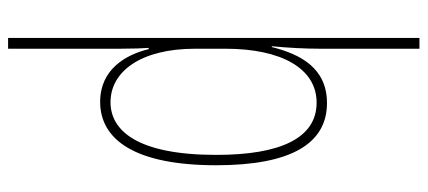

<svg xmlns="http://www.w3.org/2000/svg" viewBox="-304 -496 1032 463"><g transform="rotate(90 211.5 -264.0)"><path d="M378 -270C378 -450 326 -537 228 -537C143 -537 110 -472 93 -404H91C95 -444 97 -488 97 -520V-760H71V232H97V-37C97 -69 96 -95 95 -107H98C111 -53 146 10 225 10C317 10 378 -75 378 -270ZM353 -270C353 -79 294 -15 226 -15C152 -15 97 -88 97 -219V-292C97 -428 145 -512 227 -512C313 -512 353 -424 353 -270Z"/></g></svg>

Font: Noto Sans Khmer UI ExtraCondensed Thin
Style: Regular
Weight: 100
Width: 2
Designer: Danh Hong and the Monotype Design Team
Foundry: Monotype Imaging Inc.
Version: Version 2.002